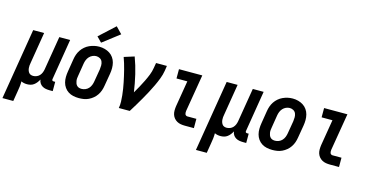

<svg xmlns="http://www.w3.org/2000/svg" viewBox="-123 -1248 3715 1917"><g transform="rotate(15 1734.5 -289.0)"><path d="M-31 205 90 -530H203L150 -207Q147 -193 146 -180Q145 -167 146 -154Q147 -141 151 -129Q155 -117 162.5 -107Q170 -97 182 -92.5Q194 -88 207 -88Q225 -88 242.5 -95Q260 -102 272.5 -115.5Q285 -129 292 -146Q299 -163 302 -180L360 -530H472L403 -108Q402 -104 402.5 -100Q403 -96 405.5 -93Q408 -90 412 -89Q416 -88 420 -88H436V8H404Q383 8 363.5 4.5Q344 1 327.5 -9Q311 -19 300.5 -35.5Q290 -52 288 -72Q279 -55 267 -39.5Q255 -24 239.5 -12.5Q224 -1 206 3.5Q188 8 170 8Q154 8 138.5 5Q123 2 109 -5Q109 22 106 49Q103 76 98 102L81 205Z M705 8Q675 8 647 2Q619 -4 595.5 -19Q572 -34 556 -57Q540 -80 533 -107Q526 -134 526.5 -163.5Q527 -193 532 -222L553 -352Q557 -378 565.5 -402.5Q574 -427 589 -449.5Q604 -472 625 -490Q646 -508 670.5 -519Q695 -530 720 -535.5Q745 -541 771 -541Q801 -541 828.5 -533.5Q856 -526 879.5 -511Q903 -496 919 -473Q935 -450 942 -423Q949 -396 949 -366.5Q949 -337 944 -308L922 -178Q918 -152 909.5 -127.5Q901 -103 886 -80.5Q871 -58 850 -40.5Q829 -23 805 -11.5Q781 0 755.5 4Q730 8 705 8ZM707 -88Q727 -88 746.5 -96Q766 -104 780 -119.5Q794 -135 801.5 -154.5Q809 -174 812 -193L834 -323Q837 -344 837 -365Q837 -386 829.5 -404Q822 -422 804.5 -432Q787 -442 766 -442Q747 -442 728 -433.5Q709 -425 695 -409.5Q681 -394 673.5 -375Q666 -356 663 -337L642 -207Q639 -193 638 -179Q637 -165 639 -152Q641 -139 645.5 -127Q650 -115 659 -105.5Q668 -96 680.5 -92Q693 -88 707 -88ZM777 -584 726 -636 886 -783 950 -717Z M1117 0Q1123 -33 1122 -66Q1121 -99 1117.5 -131.5Q1114 -164 1109 -196Q1104 -228 1097.5 -259.5Q1091 -291 1084 -322Q1077 -353 1069 -384Q1061 -415 1052 -445Q1043 -475 1032 -505L1137 -538Q1168 -455 1188.5 -367.5Q1209 -280 1222 -190Q1243 -225 1262 -260Q1281 -295 1298.5 -330.5Q1316 -366 1330.5 -402.5Q1345 -439 1351 -477L1360 -530H1472L1464 -477Q1457 -435 1441 -393.5Q1425 -352 1406 -312Q1387 -272 1366 -232.5Q1345 -193 1322.5 -154Q1300 -115 1277 -76.5Q1254 -38 1230 0Z M1800 0Q1778 0 1757 -3.5Q1736 -7 1718 -17Q1700 -27 1687 -42.5Q1674 -58 1667.5 -77.5Q1661 -97 1661 -119Q1661 -141 1664 -163L1709 -434H1597V-530H1838L1774 -147Q1773 -138 1773 -129.5Q1773 -121 1775.5 -113.5Q1778 -106 1785 -101Q1792 -96 1800 -96H1893V0Z M1969 205 2090 -530H2203L2150 -207Q2147 -193 2146 -180Q2145 -167 2146 -154Q2147 -141 2151 -129Q2155 -117 2162.5 -107Q2170 -97 2182 -92.5Q2194 -88 2207 -88Q2225 -88 2242.5 -95Q2260 -102 2272.5 -115.5Q2285 -129 2292 -146Q2299 -163 2302 -180L2360 -530H2472L2403 -108Q2402 -104 2402.5 -100Q2403 -96 2405.5 -93Q2408 -90 2412 -89Q2416 -88 2420 -88H2436V8H2404Q2383 8 2363.5 4.5Q2344 1 2327.5 -9Q2311 -19 2300.5 -35.5Q2290 -52 2288 -72Q2279 -55 2267 -39.5Q2255 -24 2239.5 -12.5Q2224 -1 2206 3.5Q2188 8 2170 8Q2154 8 2138.5 5Q2123 2 2109 -5Q2109 22 2106 49Q2103 76 2098 102L2081 205Z M2705 8Q2675 8 2647 2Q2619 -4 2595.5 -19Q2572 -34 2556 -57Q2540 -80 2533 -107Q2526 -134 2526.5 -163.5Q2527 -193 2532 -222L2553 -352Q2557 -378 2565.5 -402.5Q2574 -427 2589 -449.5Q2604 -472 2625 -490Q2646 -508 2670.5 -519Q2695 -530 2720 -535.5Q2745 -541 2771 -541Q2801 -541 2828.5 -533.5Q2856 -526 2879.5 -511Q2903 -496 2919 -473Q2935 -450 2942 -423Q2949 -396 2949 -366.5Q2949 -337 2944 -308L2922 -178Q2918 -152 2909.5 -127.5Q2901 -103 2886 -80.5Q2871 -58 2850 -40.5Q2829 -23 2805 -11.5Q2781 0 2755.5 4Q2730 8 2705 8ZM2707 -88Q2727 -88 2746.5 -96Q2766 -104 2780 -119.5Q2794 -135 2801.5 -154.5Q2809 -174 2812 -193L2834 -323Q2837 -344 2837 -365Q2837 -386 2829.5 -404Q2822 -422 2804.5 -432Q2787 -442 2766 -442Q2747 -442 2728 -433.5Q2709 -425 2695 -409.5Q2681 -394 2673.5 -375Q2666 -356 2663 -337L2642 -207Q2639 -193 2638 -179Q2637 -165 2639 -152Q2641 -139 2645.5 -127Q2650 -115 2659 -105.5Q2668 -96 2680.5 -92Q2693 -88 2707 -88Z M3300 0Q3278 0 3257 -3.5Q3236 -7 3218 -17Q3200 -27 3187 -42.5Q3174 -58 3167.5 -77.5Q3161 -97 3161 -119Q3161 -141 3164 -163L3209 -434H3097V-530H3338L3274 -147Q3273 -138 3273 -129.5Q3273 -121 3275.5 -113.5Q3278 -106 3285 -101Q3292 -96 3300 -96H3393V0Z"/></g></svg>

Font: Iosevka Curly Oblique
Style: Bold
Weight: 700
Italic angle: -9°
Monospace: yes
Designer: Belleve Invis
Foundry: Belleve Invis
Version: Version 11.1.0; ttfautohint (v1.8.3)